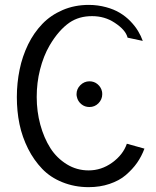

<svg xmlns="http://www.w3.org/2000/svg" viewBox="-20 -750 636 784"><path d="M569.8 -143.1 498 -163.1C487.8 -133.3 467.8 -107.4 438 -85.9C408.2 -64.5 376.5 -54.2 341.8 -54.2C309.6 -54.2 279.8 -62.5 252.9 -79.1C226.1 -95.7 203.1 -117.7 185.5 -145.5C168 -173.3 154.3 -205.1 144.5 -241.2C134.8 -277.3 129.9 -314.5 129.9 -354C129.9 -392.6 134.3 -430.2 143.6 -466.3C152.8 -502.4 165.5 -535.2 182.6 -564.5C207.5 -606.9 234.9 -637.7 263.7 -657.7C289.6 -675.3 319.8 -684.1 355.5 -684.1H356.4C390.1 -684.1 420.9 -675.3 448.2 -657.2C478 -637.7 495.6 -617.7 501 -596.2L563 -583C558.1 -596.7 551.8 -609.9 543.9 -623C536.1 -636.2 525.4 -649.9 512.7 -663.1C500 -676.3 485.8 -687.5 469.7 -697.3C453.6 -707 435.1 -714.8 413.1 -720.7C391.1 -726.6 367.7 -730 342.8 -730C304.2 -730 268.6 -723.1 235.8 -709C203.1 -694.8 175.8 -676.3 152.8 -652.3C129.9 -628.4 110.4 -600.6 94.7 -568.4C79.1 -536.1 67.4 -502 60.1 -465.8C52.7 -429.7 48.8 -392.6 48.8 -354C48.8 -315.4 52.2 -278.8 59.6 -243.2C66.9 -207.5 79.1 -173.8 94.7 -142.6C110.4 -111.3 129.9 -84 152.3 -60.5C174.8 -37.1 202.1 -19 234.9 -5.9C267.6 7.3 303.2 14.2 341.8 14.2C372.6 14.2 401.4 9.8 427.2 1C453.1 -7.8 475.6 -19.5 493.7 -35.2C511.7 -50.8 527.3 -67.4 539.6 -85C551.8 -102.5 562 -122.1 569.8 -143.1ZM292.5 -365.2C292.5 -361.3 293 -357.9 293.9 -354.5C296.4 -342.3 302.7 -332.5 312 -324.7C321.3 -316.9 332.5 -313 345.2 -313C359.4 -313 371.6 -317.9 381.8 -328.1C392.1 -338.4 397.5 -351.1 397.5 -365.2C397.5 -370.1 397 -374 396.5 -376.5C394 -388.2 387.7 -398.4 378.4 -406.2C369.1 -414.1 357.9 -418 345.2 -418C331.1 -418 318.4 -412.6 308.1 -402.3C297.9 -392.1 292.5 -379.9 292.5 -365.2Z"/></svg>

Font: Tuffy
Style: Regular
Weight: 500
Designer: Thatcher Ulrich, Karoly Barta and Michael Everson
Version: Version 001.270